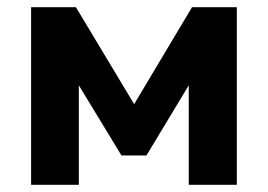

<svg xmlns="http://www.w3.org/2000/svg" viewBox="-20 -511 740 531"><path d="M66 0V-491H190L351 -223L511 -491H635V0H502V-275L385 -81H316L198 -275V0Z"/></svg>

Font: Nunito Sans ExtraBold
Style: Regular
Weight: 800
Designer: Vernon Adams
Foundry: Vernon Adams
Version: Version 3.101; ttfautohint (v1.8.4.7-5d5b);gftools[0.9.27]